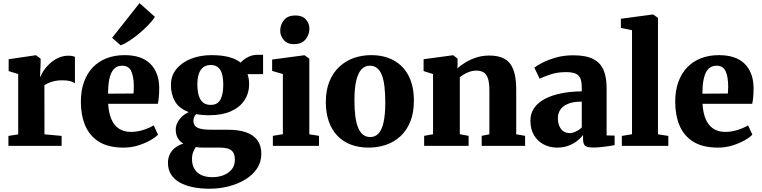

<svg xmlns="http://www.w3.org/2000/svg" viewBox="-20 -910 4752 1198"><path d="M32.5 0V-62L93.5 -71.5V-448L34 -466.5V-540.5L200.5 -565H205L233.5 -544V-520L230 -432.5H233.5Q238 -447.5 252.2 -469.2Q266.5 -491 289.5 -512.5Q312.5 -534 342.5 -548.2Q372.5 -562.5 408 -562.5Q421.5 -562.5 431.5 -560.2Q441.5 -558 447.5 -555.5V-390Q436 -399 417.2 -404Q398.5 -409 366.5 -409Q340.5 -409 319.2 -404Q298 -399 282.5 -392Q267 -385 257 -378L257.5 -72L364.5 -62V0Z M751.5 11Q656.5 11 597.8 -25.5Q539 -62 511.8 -126.5Q484.5 -191 484.5 -275Q484.5 -344.5 504 -398.5Q523.5 -452.5 559.2 -489.8Q595 -527 645.2 -546.5Q695.5 -566 757 -566Q862.5 -566 917 -512.8Q971.5 -459.5 973.5 -364.5Q973.5 -330.5 971.2 -305.8Q969 -281 965 -262.5H655Q657.5 -219 667.8 -186.2Q678 -153.5 696 -131.2Q714 -109 739.5 -98Q765 -87 798 -87Q837 -87 877 -100.2Q917 -113.5 939 -128L966 -70Q951 -53.5 918.2 -34.8Q885.5 -16 842 -2.5Q798.5 11 751.5 11ZM654 -325.5 813 -326.5Q813.5 -337.5 814.2 -348.2Q815 -359 815 -370Q815 -430 799.2 -465Q783.5 -500 742.5 -500Q724 -500 708.2 -492.2Q692.5 -484.5 680.5 -465.8Q668.5 -447 661.5 -413Q654.5 -379 654 -325.5ZM732.5 -627.5 679.5 -674 850.5 -890.5 946.5 -805Q933 -782.5 907 -755.5Q881 -728.5 849.8 -702.2Q818.5 -676 788 -656Q757.5 -636 734.5 -627.5Z M1288 267.5Q1228 267.5 1180.2 257.2Q1132.5 247 1098.5 227Q1064.5 207 1046.2 176.8Q1028 146.5 1028 106.5Q1028 75 1040.2 51Q1052.5 27 1074.5 10.5Q1096.5 -6 1124 -14Q1099 -29 1087.8 -51.2Q1076.5 -73.5 1076.5 -101Q1076.5 -123 1086.5 -143.8Q1096.5 -164.5 1114.8 -182Q1133 -199.5 1158 -210.5Q1097 -233 1071.8 -277.5Q1046.5 -322 1046.5 -379Q1046.5 -438 1081 -479.8Q1115.5 -521.5 1173 -543.8Q1230.5 -566 1299.5 -566Q1363.5 -566 1408.5 -554Q1453.5 -542 1482 -519Q1494 -535 1522.8 -551.5Q1551.5 -568 1586.5 -568H1621.5V-447.5H1524Q1527.5 -439.5 1529.5 -430Q1531.5 -420.5 1533 -410.2Q1534.5 -400 1534.5 -389Q1535 -329.5 1505.8 -285Q1476.5 -240.5 1421 -215.8Q1365.5 -191 1285 -191Q1262.5 -191 1242 -192.8Q1221.5 -194.5 1204 -198Q1195 -188.5 1191 -178.8Q1187 -169 1187 -156Q1187 -126 1212 -113.2Q1237 -100.5 1298 -100.5H1401.5Q1470 -100.5 1516.5 -84Q1563 -67.5 1586.8 -34Q1610.5 -0.5 1610.5 50.5Q1610.5 101.5 1583.5 141.8Q1556.5 182 1510.5 210Q1464.5 238 1406.8 252.8Q1349 267.5 1288 267.5ZM1306.5 195.5Q1341 195.5 1372.8 183.8Q1404.5 172 1425 148Q1445.5 124 1445.5 86.5Q1445.5 59.5 1436.2 43Q1427 26.5 1406.5 18.8Q1386 11 1351 11H1243.5Q1232.5 11 1221.8 10Q1211 9 1201.5 7.5Q1192.5 20.5 1185.2 39Q1178 57.5 1178 83Q1178 117.5 1192.5 142.8Q1207 168 1235.2 181.8Q1263.5 195.5 1306.5 195.5ZM1294.5 -255.5Q1338 -255.5 1355.5 -289Q1373 -322.5 1373 -380Q1373 -422.5 1364.8 -450Q1356.5 -477.5 1339 -491Q1321.5 -504.5 1295 -504.5Q1267 -504.5 1248.5 -490.5Q1230 -476.5 1220.8 -449.8Q1211.5 -423 1211.5 -384Q1211.5 -343.5 1220 -314.5Q1228.5 -285.5 1246.8 -270.5Q1265 -255.5 1294.5 -255.5Z M1682.5 0V-62.5L1745 -72.5V-448L1678 -467.5V-538.5L1877 -565H1880.5L1910 -544V-72L1970.5 -62.5V0ZM1814 -634.5Q1772.5 -634.5 1750.5 -660.5Q1728.5 -686.5 1728.5 -718Q1728.5 -757.5 1752.5 -785.5Q1776.5 -813.5 1823.5 -813.5H1824.5Q1866.5 -813.5 1888.5 -788.8Q1910.5 -764 1910.5 -732.5Q1910.5 -693 1886.2 -663.8Q1862 -634.5 1815 -634.5Z M2013 -272.5Q2013 -347.5 2035.8 -402.8Q2058.5 -458 2098 -494.2Q2137.5 -530.5 2188 -548.2Q2238.5 -566 2295 -566Q2377.5 -566 2437.5 -532.8Q2497.5 -499.5 2530 -436.2Q2562.5 -373 2562.5 -282.5Q2562.5 -205.5 2539.8 -150.2Q2517 -95 2477.5 -59Q2438 -23 2387.2 -6Q2336.5 11 2280 11Q2218.5 11 2169.2 -7.8Q2120 -26.5 2085.2 -62.8Q2050.5 -99 2031.8 -152Q2013 -205 2013 -272.5ZM2290.5 -55Q2322 -55 2342.5 -77.8Q2363 -100.5 2373.5 -148Q2384 -195.5 2384 -270Q2384 -326 2379 -369Q2374 -412 2362.8 -441Q2351.5 -470 2333 -485Q2314.5 -500 2288 -500Q2257 -500 2235.5 -477.2Q2214 -454.5 2202.8 -407.2Q2191.5 -360 2191.5 -285Q2191.5 -228 2197 -185.2Q2202.5 -142.5 2214.5 -113.5Q2226.5 -84.5 2245 -69.8Q2263.5 -55 2290.5 -55Z M2682 -72.5V-448L2623 -466.5V-540.5L2804 -565H2808.5L2835 -544V-507.5L2834 -483Q2855 -503 2885.8 -521.5Q2916.5 -540 2954 -551.8Q2991.5 -563.5 3033 -563.5Q3091 -563.5 3128.2 -542.8Q3165.5 -522 3183.2 -475.2Q3201 -428.5 3201 -351V-72L3256.5 -62.5V0H2985.5V-62.5L3033.5 -72V-346.5Q3033.5 -392 3025 -419Q3016.5 -446 2998.5 -457.8Q2980.5 -469.5 2951.5 -469.5Q2930 -469.5 2910.8 -462.8Q2891.5 -456 2875.8 -446.5Q2860 -437 2849 -428V-72.5L2904 -62.5V0H2626.5V-62.5Z M3456 11Q3410.5 11 3372.5 -8.8Q3334.5 -28.5 3312 -66.2Q3289.5 -104 3289.5 -157.5Q3289.5 -203.5 3313.8 -237.5Q3338 -271.5 3381.8 -294Q3425.5 -316.5 3483.8 -328Q3542 -339.5 3610 -340V-363Q3610 -396.5 3602.5 -417.8Q3595 -439 3573.8 -449.5Q3552.5 -460 3512 -460Q3455.5 -460 3413.2 -445Q3371 -430 3347 -419.5L3314 -488Q3327 -499 3361.5 -517.2Q3396 -535.5 3446.2 -550.2Q3496.5 -565 3557 -565Q3635 -565 3680.2 -542.2Q3725.5 -519.5 3745.2 -474.5Q3765 -429.5 3765 -361.5V-65L3815 -64V-4.5Q3803.5 -2 3780.5 1.5Q3757.5 5 3730.8 7.8Q3704 10.5 3682.5 10.5Q3644 10.5 3631 -0.5Q3618 -11.5 3618 -43V-67.5Q3606 -51 3583.2 -32.5Q3560.5 -14 3528.5 -1.5Q3496.5 11 3456 11ZM3534.5 -79.5Q3552.5 -79.5 3574 -89.8Q3595.5 -100 3610 -115V-276Q3556 -276 3523 -261.8Q3490 -247.5 3475.5 -224.5Q3461 -201.5 3461 -174.5Q3461 -144.5 3470 -123.5Q3479 -102.5 3495.5 -91Q3512 -79.5 3534.5 -79.5Z M3923.5 -72.5V-721.5L3854 -736V-793L4052.5 -819.5H4056.5L4085.5 -798V-72L4150 -62V0H3860V-62Z M4460 11Q4365 11 4306.2 -25.5Q4247.5 -62 4220.2 -126.5Q4193 -191 4193 -275Q4193 -344.5 4212.5 -398.5Q4232 -452.5 4267.8 -489.8Q4303.5 -527 4353.8 -546.5Q4404 -566 4465.5 -566Q4571 -566 4625.5 -512.8Q4680 -459.5 4682 -364.5Q4682 -330.5 4679.8 -305.8Q4677.5 -281 4673.5 -262.5H4363.5Q4366 -219 4376.2 -186.2Q4386.5 -153.5 4404.5 -131.2Q4422.5 -109 4448 -98Q4473.5 -87 4506.5 -87Q4545.5 -87 4585.5 -100.2Q4625.5 -113.5 4647.5 -128L4674.5 -70Q4659.5 -53.5 4626.8 -34.8Q4594 -16 4550.5 -2.5Q4507 11 4460 11ZM4362.5 -325.5 4521.5 -326.5Q4522 -337.5 4522.8 -348.2Q4523.5 -359 4523.5 -370Q4523.5 -430 4507.8 -465Q4492 -500 4451 -500Q4432.5 -500 4416.8 -492.2Q4401 -484.5 4389 -465.8Q4377 -447 4370 -413Q4363 -379 4362.5 -325.5Z"/></svg>

Font: Merriweather 28pt Black
Style: Regular
Weight: 900
Version: Version 2.100